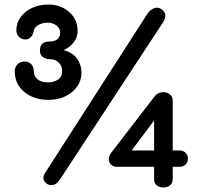

<svg xmlns="http://www.w3.org/2000/svg" viewBox="-20 -816 903 846"><path d="M194 -376Q129 -376 87 -411Q45 -446 45 -501Q45 -521 57.5 -533Q70 -545 89 -545Q107 -545 118 -533Q129 -521 129 -501Q129 -481 145 -467Q161 -453 192 -453Q216 -453 235 -465Q254 -477 254 -501Q254 -525 239 -540Q224 -555 203 -555Q181 -555 168.5 -565Q156 -575 156 -593Q156 -633 198 -633Q220 -633 232.5 -643Q245 -653 245 -672Q245 -692 228.5 -704Q212 -716 191 -716Q166 -716 148.5 -705.5Q131 -695 128 -678Q126 -663 116 -652.5Q106 -642 93 -642Q75 -642 63.5 -653.5Q52 -665 52 -682Q52 -714 70.5 -740Q89 -766 121 -781Q153 -796 192 -796Q248 -796 285 -763Q322 -730 322 -679Q322 -653 306 -631Q290 -609 260 -595Q300 -585 319.5 -557.5Q339 -530 339 -496Q339 -461 319.5 -434Q300 -407 267.5 -391.5Q235 -376 194 -376ZM206 0Q189 0 177 -15.5Q165 -31 178 -53L628 -753Q638 -768 649.5 -775Q661 -782 671 -782Q691 -782 703.5 -763.5Q716 -745 698 -717L244 -25Q227 0 206 0ZM699 10Q681 10 670 0Q659 -10 659 -26V-81H495Q479 -81 469 -91Q459 -101 459 -115Q459 -127 470 -143L661 -391Q669 -401 679 -405.5Q689 -410 699 -410Q716 -410 728.5 -400Q741 -390 741 -375V-153H772Q787 -153 797.5 -143Q808 -133 808 -117Q808 -101 797.5 -91Q787 -81 772 -81H741V-26Q741 -10 730 0Q719 10 699 10ZM560 -153H659V-285Z"/></svg>

Font: Comfortaa
Style: Bold
Weight: 700
Designer: Johan Aakerlund
Foundry: Johan Aakerlund
Version: Version 3.104; ttfautohint (v1.8.1.43-b0c9)